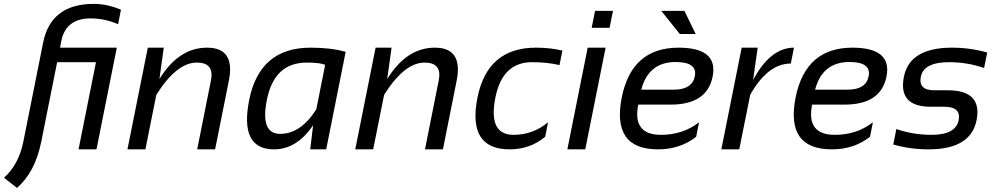

<svg xmlns="http://www.w3.org/2000/svg" viewBox="-106 -753 5027 968"><path d="M111.3 -537.6Q150.4 -733.4 366.2 -733.4Q434.1 -733.4 503.9 -704.1L489.3 -630.9Q422.4 -660.2 351.1 -660.2Q226.1 -660.2 203.1 -546.4L196.8 -512.7H482.9L380.4 0H290L377.9 -439.5H182.1L102.1 -39.1Q70.8 116.2 -20.5 194.3L-85.9 143.1Q-11.7 77.1 11.7 -39.1Z M536.6 0 639.2 -512.7H719.7L697.8 -354.5Q794.9 -512.7 938 -512.7Q1081.1 -512.7 1047.9 -346.2L978.5 0H888.2L957.5 -347.7Q975.6 -437.5 886.2 -437.5Q784.2 -437.5 682.1 -274.9L627 0Z M1533.2 -425.8Q1508.8 -437.5 1440.4 -437.5Q1276.9 -437.5 1239.7 -250.5Q1205.1 -78.1 1306.2 -78.1Q1410.6 -78.1 1488.8 -202.1ZM1538.6 0H1458L1472.7 -122.1Q1390.6 0 1275.4 0Q1100.6 0 1150.4 -249.5Q1203.1 -512.7 1459.5 -512.7Q1563.5 -512.7 1636.7 -491.7Z M1685.1 0 1787.6 -512.7H1868.2L1846.2 -354.5Q1943.4 -512.7 2086.4 -512.7Q2229.5 -512.7 2196.3 -346.2L2127 0H2036.6L2106 -347.7Q2124 -437.5 2034.7 -437.5Q1932.6 -437.5 1830.6 -274.9L1775.4 0Z M2642.6 -63.5Q2566.4 0 2463.9 0Q2249 0 2301.3 -261.2Q2351.6 -512.7 2595.7 -512.7Q2668.9 -512.7 2729.5 -498L2714.8 -424.8Q2654.3 -439.5 2576.2 -439.5Q2427.2 -439.5 2391.6 -261.2Q2354 -73.2 2483.4 -73.2Q2581.1 -73.2 2657.2 -136.7Z M2947.3 -512.7 2844.7 0H2754.4L2856.9 -512.7ZM2984.4 -698.2 2967.3 -612.8H2877L2894 -698.2Z M3486.8 -366.7Q3458.5 -225.6 3275.4 -225.6H3111.8Q3081.5 -73.2 3226.1 -73.2Q3337.9 -73.2 3418.5 -136.7L3403.8 -63.5Q3323.2 0 3211.4 0Q2976.6 0 3028.8 -262.2Q3079.1 -512.7 3314.9 -512.7Q3516.1 -512.7 3486.8 -366.7ZM3127 -300.8H3290.5Q3383.3 -300.8 3397 -368.2Q3411.1 -440.4 3300.3 -440.4Q3163.6 -440.4 3127 -300.8ZM3401.4 -581.5H3321.3L3228 -698.2H3344.7Z M3530.8 0 3633.3 -512.7H3713.9L3690.9 -349.6Q3777.8 -512.7 3897 -512.7L3880.9 -432.6Q3764.6 -432.6 3676.3 -274.9L3621.1 0Z M4363.3 -366.7Q4335 -225.6 4151.9 -225.6H3988.3Q3958 -73.2 4102.5 -73.2Q4214.4 -73.2 4294.9 -136.7L4280.3 -63.5Q4199.7 0 4087.9 0Q3853 0 3905.3 -262.2Q3955.6 -512.7 4191.4 -512.7Q4392.6 -512.7 4363.3 -366.7ZM4003.4 -300.8H4167Q4259.8 -300.8 4273.4 -368.2Q4287.6 -440.4 4176.8 -440.4Q4040 -440.4 4003.4 -300.8Z M4397.5 -24.4 4413.1 -102.5Q4497.6 -73.2 4589.8 -73.2Q4712.4 -73.2 4727.1 -146.5Q4740.7 -214.8 4655.3 -214.8H4586.9Q4420.9 -214.8 4451.2 -366.2Q4480.5 -512.7 4693.8 -512.7Q4785.6 -512.7 4871.1 -488.3L4855.5 -410.2Q4771 -439.5 4679.2 -439.5Q4551.3 -439.5 4536.6 -366.2Q4522.9 -297.9 4603.5 -297.9H4671.9Q4847.7 -297.9 4817.4 -146.5Q4788.1 0 4575.2 0Q4482.9 0 4397.5 -24.4Z"/></svg>

Font: Sansation
Style: Italic
Weight: 400
Designer: Bernd Montag
Version: Version 1.301